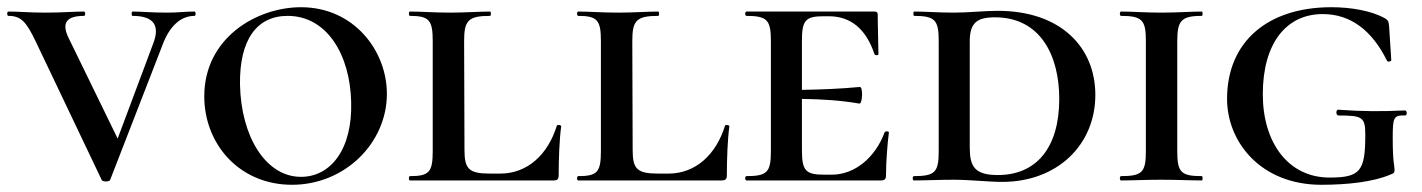

<svg xmlns="http://www.w3.org/2000/svg" viewBox="-24 -500 3941 532"><path d="M515 -468C486 -468 471 -465 439 -465C393 -465 371 -468 343 -468C340 -468 340 -456 343 -456C406 -456 419 -426 400 -378L302 -116L166 -395C145 -438 162 -456 209 -456C213 -456 213 -468 209 -468C179 -468 147 -465 104 -465C55 -465 32 -468 -1 -468C-5 -468 -5 -456 -1 -456C35 -456 49 -439 75 -385L258 -1C261 4 278 4 281 -1L425 -372C445 -428 477 -456 515 -456C519 -456 519 -468 515 -468Z M785 12C932 12 1048 -104 1048 -240C1048 -359 957 -480 810 -480C687 -480 542 -395 542 -233C542 -101 639 12 785 12ZM810 -10C712 -10 644 -122 641 -265C639 -389 687 -456 773 -456C882 -456 946 -348 949 -218C953 -86 892 -10 810 -10Z M1262 -386C1262 -443 1273 -456 1334 -456C1337 -456 1337 -468 1334 -468C1304 -468 1265 -465 1222 -465C1181 -465 1143 -468 1112 -468C1108 -468 1108 -456 1112 -456C1165 -456 1175 -444 1175 -387V-81C1175 -23 1165 -12 1112 -12C1108 -12 1108 0 1112 0H1509C1521 0 1524 -4 1524 -15C1524 -58 1526 -115 1531 -150C1531 -154 1520 -155 1519 -152C1494 -71 1437 -19 1362 -19H1333C1274 -19 1263 -33 1263 -85Z M1728 -386C1728 -443 1739 -456 1800 -456C1803 -456 1803 -468 1800 -468C1770 -468 1731 -465 1688 -465C1647 -465 1609 -468 1578 -468C1574 -468 1574 -456 1578 -456C1631 -456 1641 -444 1641 -387V-81C1641 -23 1631 -12 1578 -12C1574 -12 1574 0 1578 0H1975C1987 0 1990 -4 1990 -15C1990 -58 1992 -115 1997 -150C1997 -154 1986 -155 1985 -152C1960 -71 1903 -19 1828 -19H1799C1740 -19 1729 -33 1729 -85Z M2427 -133C2401 -63 2344 -16 2281 -16H2258C2207 -16 2198 -29 2198 -85V-226C2255 -225 2305 -222 2357 -213C2366 -211 2368 -261 2358 -259C2305 -254 2255 -252 2198 -251V-386C2198 -443 2207 -455 2258 -455H2272C2334 -455 2376 -419 2399 -350C2400 -346 2410 -346 2410 -350C2410 -375 2408 -427 2408 -460C2408 -465 2406 -468 2399 -468H2044C2040 -468 2040 -456 2044 -456C2102 -456 2112 -444 2112 -387V-81C2112 -23 2102 -12 2044 -12C2040 -12 2040 0 2044 0H2416C2428 0 2431 -4 2431 -15C2431 -53 2435 -102 2439 -133C2439 -137 2428 -137 2427 -133Z M2753 4C2905 4 3011 -98 3011 -237C3011 -370 2914 -470 2741 -470C2703 -470 2659 -465 2619 -465C2579 -465 2540 -468 2509 -468C2506 -468 2506 -456 2509 -456C2567 -456 2577 -444 2577 -387V-81C2577 -23 2567 -12 2508 -12C2504 -12 2504 0 2508 0C2539 0 2579 -2 2619 -2C2663 -2 2715 4 2753 4ZM2741 -15C2676 -15 2663 -39 2663 -92V-385C2663 -437 2683 -452 2733 -452C2859 -452 2911 -346 2911 -226C2911 -90 2847 -15 2741 -15Z M3238 -81V-385C3238 -442 3248 -456 3306 -456C3309 -456 3309 -468 3306 -468C3277 -468 3238 -465 3193 -465C3152 -465 3112 -468 3082 -468C3078 -468 3078 -456 3082 -456C3141 -456 3151 -444 3151 -387V-81C3151 -23 3141 -12 3082 -12C3078 -12 3078 0 3082 0C3112 0 3152 -2 3193 -2C3238 -2 3275 0 3306 0C3309 0 3309 -12 3306 -12C3248 -12 3238 -23 3238 -81Z M3376 -226C3376 -384 3488 -480 3665 -480C3720 -480 3777 -470 3814 -449C3826 -441 3823 -437 3825 -427L3831 -333C3831 -330 3821 -327 3819 -332C3778 -415 3719 -461 3641 -461C3540 -461 3475 -380 3475 -239C3475 -104 3546 -8 3660 -8C3745 -8 3759 -26 3759 -126C3759 -175 3752 -180 3685 -180C3677 -180 3677 -196 3684 -196C3753 -191 3804 -191 3869 -194C3875 -194 3876 -180 3869 -180C3837 -181 3835 -175 3835 -116C3835 -49 3840 -44 3840 -28C3840 -20 3837 -20 3828 -16C3781 4 3710 12 3637 12C3470 12 3376 -106 3376 -226Z"/></svg>

Font: Cormorant SC Semi
Style: Regular
Weight: 600
Designer: Christian Thalmann (Catharsis Fonts)
Version: Version 1.000;PS 001.000;hotconv 1.0.70;makeotf.lib2.5.58329